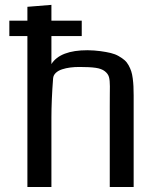

<svg xmlns="http://www.w3.org/2000/svg" viewBox="-20 -753 623 773"><path d="M518.1 0H421.9V-325.2Q421.9 -342.8 422.1 -369.6Q422.4 -396.5 422.4 -405.3Q422.4 -429.7 418.7 -442.9Q415 -456.1 401.9 -466.3Q388.7 -476.6 365 -480Q341.3 -483.4 299.8 -483.4Q280.3 -483.4 262.9 -481.2Q245.6 -479 230 -473.9Q214.4 -468.8 204.6 -459.5Q194.8 -450.2 193.8 -437.5Q187 -349.6 187 -279.3V0H90.3V-607.9H17.6V-669.9H90.3V-725.6L187 -733.4V-669.9H309.1V-607.9H187V-495.1Q222.2 -550.8 332.5 -550.8Q361.3 -550.3 384.5 -547.1Q407.7 -543.9 425.8 -539.6Q443.8 -535.2 457.5 -527.3Q471.2 -519.5 481 -511.2Q490.7 -502.9 497.6 -490.5Q504.4 -478 508.3 -466.3Q512.2 -454.6 514.4 -437.5Q516.6 -420.4 517.3 -405.5Q518.1 -390.6 518.1 -369.1Z"/></svg>

Font: Coda
Style: Regular
Weight: 400
Designer: vernon adams
Foundry: vernon adams
Version: Version 2.001; ttfautohint (v0.8) -r 50 -G 200 -x